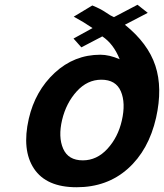

<svg xmlns="http://www.w3.org/2000/svg" viewBox="-20 -764 689 807"><path d="M101 -265Q128 -382 210 -458Q292 -534 402 -534Q439 -534 483 -515Q457 -580 410 -611L322 -565L289 -602L369 -646Q334 -670 290 -694L368 -741Q401 -728 426 -711Q446 -697 459 -692L558 -744L601 -710L505 -660Q602 -582 633 -488Q664 -394 636 -269Q605 -133 517.5 -55Q430 23 302 23Q175 23 123 -55Q71 -133 101 -265ZM492 -257Q509 -331 488 -380Q467 -429 406 -429Q347 -429 302.5 -380Q258 -331 241 -260Q224 -188 245.5 -139Q267 -90 328 -90Q387 -90 431.5 -138.5Q476 -187 492 -257Z"/></svg>

Font: Miedinger
Style: Bold-Italic
Weight: 700
Italic angle: -13°
Version: Version 001.000